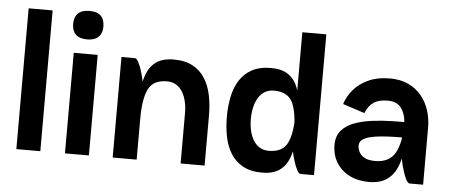

<svg xmlns="http://www.w3.org/2000/svg" viewBox="-49 -828 2238 951"><g transform="rotate(5 1070.0 -352.0)"><path d="M58.8 -700H178V0H58.8Z M285 -641.2Q285 -713.5 361.2 -713.5Q435.5 -713.5 435.5 -641.2Q435.5 -608.5 416.5 -590.1Q397.5 -571.8 361.2 -571.8Q322.2 -571.8 303.6 -590.1Q285 -608.5 285 -641.2ZM300.5 -500H419.5V0H300.5Z M875.5 0V-249.8H994.8V0ZM875.5 -249.8Q875.5 -280.8 869.2 -307.9Q863 -335 850.6 -355.4Q838.2 -375.8 819 -387.6Q799.8 -399.5 773.5 -399.5Q705 -399.5 681 -351Q657 -302.5 657 -203.8Q657 -203.8 647.6 -203.8Q638.2 -203.8 638.2 -203.8Q638.2 -269.5 643 -325.6Q647.8 -381.8 663.1 -423.1Q678.5 -464.5 710.6 -487.2Q742.8 -510 797.5 -510Q854.2 -510 892.5 -489Q930.8 -468 953.2 -431.9Q975.8 -395.8 985.2 -349Q994.8 -302.2 994.8 -249.8ZM537.8 0V-500H604.5Q613.2 -500 622.5 -482.5Q631.8 -465 639.6 -439.6Q647.5 -414.2 652.2 -390.2Q657 -366.2 657 -354.2V0Z M1538.8 -500H1419.5V-700H1538.8ZM1202.8 -250H1083.5Q1083.5 -302.5 1093 -349.2Q1102.5 -396 1125 -432.1Q1147.5 -468.2 1185.8 -489.2Q1224 -510.2 1280.8 -510.2Q1335.5 -510.2 1367.6 -487.5Q1399.8 -464.8 1415.1 -423.4Q1430.5 -382 1435.2 -325.9Q1440 -269.8 1440 -204Q1440 -204 1430.6 -204Q1421.2 -204 1421.2 -204Q1421.2 -302.8 1397.4 -351.2Q1373.5 -399.8 1304.8 -399.8Q1278.5 -399.8 1259.2 -387.9Q1240 -376 1227.6 -355.6Q1215.2 -335.2 1209 -308.1Q1202.8 -281 1202.8 -250ZM1202.8 -250.2Q1202.8 -220 1209 -192.5Q1215.2 -165 1227.6 -144.6Q1240 -124.2 1259.2 -112.4Q1278.5 -100.5 1304.8 -100.5Q1373.5 -100.5 1397.4 -149.1Q1421.2 -197.8 1421.2 -296.2Q1421.2 -296.2 1430.6 -296.2Q1440 -296.2 1440 -296.2Q1440 -230.5 1435.2 -174.4Q1430.5 -118.2 1415.1 -76.9Q1399.8 -35.5 1367.6 -12.8Q1335.5 10 1280.8 10Q1224 10 1185.8 -11Q1147.5 -32 1125 -68.1Q1102.5 -104.2 1093 -151Q1083.5 -197.8 1083.5 -250.2ZM1538.8 -500V0H1472Q1463.2 0 1454 -17.5Q1444.8 -35 1436.9 -60.4Q1429 -85.8 1424.2 -109.8Q1419.5 -133.8 1419.5 -145.8V-500Z M1760.5 -328 1651.8 -363.5Q1664.2 -402.8 1692.6 -436Q1721 -469.2 1766 -489.6Q1811 -510 1871.2 -510Q1925.5 -510 1964.9 -491.1Q2004.2 -472.2 2030.2 -440Q2056.2 -407.8 2068.8 -367.2Q2081.2 -326.8 2081.2 -283.2L1962 -287.5Q1962 -334.5 1940.4 -367Q1918.8 -399.5 1871.2 -399.5Q1825.8 -399.5 1800.1 -381.8Q1774.5 -364 1760.5 -328ZM2014.5 0Q2005.5 0 1996.4 -17.5Q1987.2 -35 1979.4 -60.4Q1971.5 -85.8 1966.8 -109.8Q1962 -133.8 1962 -145.8V-308.8L2081.2 -283.2V0ZM1997.8 -224.5Q1958.2 -224.5 1921.2 -223.6Q1884.2 -222.8 1852.5 -219.9Q1820.8 -217 1796.8 -210.8Q1772.8 -204.5 1759.4 -193.5Q1746 -182.5 1746 -165Q1746 -148.2 1754.8 -132.1Q1763.5 -116 1782.8 -106.1Q1802 -96.2 1834.2 -96.2Q1903.8 -96.2 1932.9 -146.4Q1962 -196.5 1962 -295.2H1980.8Q1980.8 -229.8 1974.5 -173.8Q1968.2 -117.8 1950.9 -76.6Q1933.5 -35.5 1899.9 -12.8Q1866.2 10 1811.5 10Q1756.5 10 1714.9 -11.5Q1673.2 -33 1650 -71Q1626.8 -109 1626.8 -158.5Q1626.8 -201.8 1650 -229.2Q1673.2 -256.8 1712.2 -271.5Q1751.2 -286.2 1799.6 -292.6Q1848 -299 1898.4 -300.2Q1948.8 -301.5 1994.2 -301.5Z"/></g></svg>

Font: Haskoy
Style: Regular
Weight: 400
Designer: Ertekin Erdin
Foundry: Ertekin Erdin
Version: Version 1.500